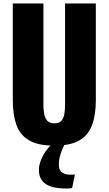

<svg xmlns="http://www.w3.org/2000/svg" viewBox="-20 -830 628 1110"><path d="M294 12Q201 12 148.5 -18.5Q96 -49 75 -107.5Q54 -166 54 -251V-810H231V-224Q231 -199 235 -174Q239 -149 252.5 -133Q266 -117 294 -117Q323 -117 336 -133Q349 -149 352.5 -174Q356 -199 356 -224V-810H534V-251Q534 -166 512.5 -107.5Q491 -49 439 -18.5Q387 12 294 12ZM364 260Q339 260 311 256.5Q283 253 259 242Q235 231 220 209.5Q205 188 205 152Q205 126 216 97.5Q227 69 245 43.5Q263 18 283 0H356Q347 17 338.5 37.5Q330 58 325 79Q320 100 320 121Q320 155 339.5 167.5Q359 180 384 180Q392 180 400 179.5Q408 179 413 178L397 257Q391 258 382.5 259Q374 260 364 260Z"/></svg>

Font: Oswald
Style: Bold
Weight: 700
Designer: Vernon Adams
Foundry: Vernon Adams
Version: Version 4.103;gftools[0.9.33.dev8+g029e19f]